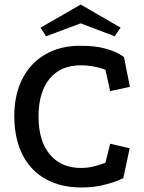

<svg xmlns="http://www.w3.org/2000/svg" viewBox="-20 -809 635 847"><path d="M445 -501Q440 -504 424 -508.5Q408 -513 386 -517Q364 -521 338 -521Q247 -521 198.5 -461.5Q150 -402 150 -295Q150 -187 200 -127.5Q250 -68 338 -68Q363 -68 385 -73Q407 -78 423 -83.5Q439 -89 445 -91L466 -175L552 -155L524 -23Q524 -23 501 -13Q478 -3 435.5 7.5Q393 18 338 18Q250 18 183.5 -18Q117 -54 80.5 -124Q44 -194 43 -295Q43 -392 79 -462Q115 -532 181.5 -570Q248 -608 337 -607Q401 -607 443.5 -595Q486 -583 506.5 -570.5Q527 -558 527 -557L553 -426L466 -407ZM336 -789 512 -687 486 -649 336 -706 183 -649 159 -687Z"/></svg>

Font: Podkova SemiBold
Style: Regular
Weight: 600
Designer: Ilya Yudin
Foundry: Cyreal (www.cyreal.org)
Version: Version 2.103